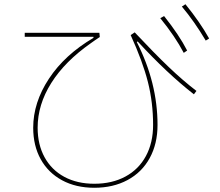

<svg xmlns="http://www.w3.org/2000/svg" viewBox="-20 -879 1040 908"><path d="M953 -687Q899 -778 840 -848L857 -859Q926 -774 969 -697ZM849 -629Q808 -707 738 -793L756 -803Q827 -714 865 -640ZM137 -275Q137 -394 211.5 -507Q286 -620 422 -700V-705H97V-724H450L452 -704Q442 -698 429 -688.5Q416 -679 410 -675Q287 -589 222.5 -486.5Q158 -384 158 -275Q158 -195 191 -135Q224 -75 284.5 -42.5Q345 -10 426 -10Q510 -10 573 -44Q636 -78 670 -141Q704 -204 704 -288Q704 -394 679.5 -491Q655 -588 598 -713L617 -726Q710 -627 777.5 -562.5Q845 -498 909 -449L897 -433Q771 -531 631 -683L627 -680Q725 -487 725 -288Q725 -199 688 -131.5Q651 -64 583 -27.5Q515 9 426 9Q339 9 273.5 -26.5Q208 -62 172.5 -126Q137 -190 137 -275Z"/></svg>

Font: IBM Plex Sans JP Thin
Style: Regular
Weight: 100
Designer: Mike Abbink; Paul van der Laan; Pieter van Rosmalen; Wujin Sim; Yejin Wi; Jinhee Kim; Boomi Park; Yona Kim; Kichan Ma
Foundry: Sandoll Inc.
Version: Version 1.001